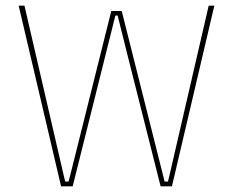

<svg xmlns="http://www.w3.org/2000/svg" viewBox="-20 -659 824 679"><path d="M196 0 46 -639H66.5L205.5 -38L210.5 -17H222.5L228 -38L373.5 -620H410.5L557 -37.5L562 -17H574L579 -37.5L718 -639H738L588 0H548L437.5 -438L396 -604H388L346.5 -438L237 0Z"/></svg>

Font: Anek Telugu Medium Thin
Style: Regular
Weight: 250
Version: Version 1.003